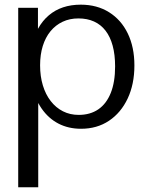

<svg xmlns="http://www.w3.org/2000/svg" viewBox="-20 -532 632 815"><path d="M57.3 263V-498.8H141.1V-314.4L113.3 -334.3Q133.9 -421.9 187.3 -467Q240.6 -512.2 322.8 -512.2Q391.6 -512.2 442.9 -480.1Q494.2 -448.1 522.3 -390.1Q550.5 -332 550.5 -254.2Q550.5 -174.6 522 -114Q493.5 -53.4 442.7 -19.4Q391.8 14.6 324 14.6Q270.5 14.6 228.2 -7.3Q185.8 -29.3 156.8 -71.1Q127.8 -112.8 114.3 -173L142.3 -193.1V263ZM314 -44.3Q363 -44.3 397.5 -68Q432 -91.8 450.3 -137.8Q468.6 -183.8 468.6 -250.2Q468.6 -300.1 458.2 -338.1Q447.9 -376.1 428 -401.8Q408.1 -427.6 379.1 -440.7Q350.2 -453.8 312.8 -453.8Q275.7 -453.8 245.7 -439.6Q215.8 -425.5 194.3 -399.3Q172.8 -373.1 161.5 -336.5Q150.2 -300 150.2 -254.8Q150.2 -208.2 161.9 -169.6Q173.6 -130.9 195.4 -102.9Q217.1 -74.9 247.2 -59.6Q277.2 -44.3 314 -44.3Z"/></svg>

Font: Russolo 10pt ExtraLight
Style: Regular
Weight: 200
Designer: Micah Stupak-Hahn
Version: Version 1.000